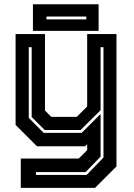

<svg xmlns="http://www.w3.org/2000/svg" viewBox="-20 -704 643 924"><path d="M158 0 55 -103V-540H196.5V-172L227 -141.5H349.5L399.5 -191.5V-540H540.5V97L437.5 200H80V59H359L399.5 18.5V-10L389.5 0ZM153 138H397L478 54V-477H464V-173.5L368 -78.5H195L132.5 -141V-477H118.5V-137L190 -64.5H373L464 -155.5V50L392 124H153ZM138.5 -555.5V-683.5H454.5V-555.5ZM203.5 -610.5H395.5V-624.5H203.5Z"/></svg>

Font: Tourney Thin
Style: Bold
Weight: 700
Version: Version 1.015